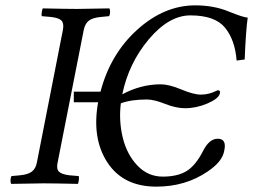

<svg xmlns="http://www.w3.org/2000/svg" viewBox="-20 -678 936 710"><path d="M731 -120.1Q753.9 -165 785.2 -165Q819.3 -165 809.1 -120.1Q802.2 -80.1 748 -43.9Q666 12.2 558.1 12.2Q436 12.2 377.4 -76.9Q318.8 -166 342.8 -299.8H252.9V-338.9H351.6Q388.2 -478.5 487.8 -568.4Q587.4 -658.2 702.1 -658.2Q770 -658.2 824.5 -636Q878.9 -613.8 896 -612.8Q889.2 -565.9 884.8 -458L855 -454.1Q849.1 -530.3 812 -575.7Q774.9 -621.1 684.1 -621.1Q605 -621.1 530.5 -533Q456.1 -444.8 432.1 -329.1Q501 -366.2 574.2 -366.2Q605 -366.2 650.4 -347.2Q695.8 -328.1 723.1 -328.1Q739.3 -328.1 753.2 -332Q767.1 -335.9 775.6 -340.1Q784.2 -344.2 786.1 -344.2Q795.9 -344.2 793 -332Q788.1 -313 747.1 -295.4Q706.1 -277.8 664.1 -277.8Q630.9 -277.8 590.3 -293.9Q549.8 -310.1 522.9 -310.1Q464.8 -310.1 426.8 -295.9Q418.9 -230 434.1 -168.5Q449.2 -106.9 488 -65.9Q526.9 -24.9 582 -24.9Q637.2 -24.9 670.7 -45.9Q704.1 -66.9 731 -120.1ZM212.9 -568.8Q216.8 -591.8 207.5 -601.8Q198.2 -611.8 168.9 -615.2L134.8 -618.2Q132.8 -622.1 134.5 -633.1Q136.2 -644 138.2 -647Q226.1 -645 265.1 -645Q294.9 -645 384.8 -647Q387.7 -640.1 387 -630.6Q386.2 -621.1 382.8 -618.2L352.1 -615.2Q322.3 -612.3 308.6 -601.6Q294.9 -590.8 290 -568.8L192.9 -76.2Q188 -53.2 198 -43.2Q208 -33.2 236.8 -29.8L271 -26.9Q272.9 -22.9 271.5 -12Q270 -1 268.1 2Q180.2 0 141.1 0Q111.3 0 21 2Q18.1 -4.9 19 -14.4Q20 -23.9 22.9 -26.9L54.2 -29.8Q84 -32.7 97.9 -43.5Q111.8 -54.2 116.2 -76.2Z"/></svg>

Font: Linux Libertine
Style: Italic
Weight: 400
Italic angle: -12°
Designer: Philipp H. Poll
Foundry: Philipp H. Poll
Version: Version 5.1.6 ; ttfautohint (v0.9)